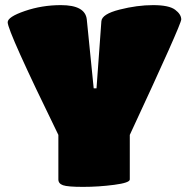

<svg xmlns="http://www.w3.org/2000/svg" viewBox="-20 -730 738 750"><path d="M208 -29V-203Q10 -608 10 -643Q10 -664 77 -687Q144 -710 218 -710Q313 -710 319 -654L346 -385H357L376 -647Q378 -675 447 -692.5Q516 -710 578 -710Q640 -710 664 -692Q688 -674 688 -654Q688 -635 487 -203V-29Q487 -16 426 -8Q365 0 304.5 0Q244 0 226 -6.5Q208 -13 208 -29Z"/></svg>

Font: Titan One
Style: Regular
Weight: 400
Designer: Rodrigo Fuenzalida
Foundry: Rodrigo Fuenzalida
Version: Version 1.001